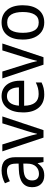

<svg xmlns="http://www.w3.org/2000/svg" viewBox="932 -1518 596 2501"><g transform="rotate(-90 1230.5 -268.0)"><path d="M261 -546Q350 -546 391.5 -501Q433 -456 433 -364V0H370L355 -75H352Q322 -32 286.5 -11Q251 10 193 10Q124 10 83 -32Q42 -74 42 -149Q42 -229 98.5 -273Q155 -317 269 -321L349 -324V-357Q349 -422 324.5 -449Q300 -476 253 -476Q218 -476 184.5 -465Q151 -454 120 -438L93 -502Q127 -521 170 -533.5Q213 -546 261 -546ZM281 -260Q198 -257 164 -229Q130 -201 130 -149Q130 -103 153.5 -81Q177 -59 216 -59Q274 -59 311.5 -98Q349 -137 349 -213V-263Z M688 0 509 -536H599L698 -219Q708 -187 718.5 -149Q729 -111 734 -84H738Q742 -105 752.5 -142Q763 -179 773 -212L874 -536H964L785 0Z M1229 -546Q1292 -546 1337 -515.5Q1382 -485 1405.5 -430.5Q1429 -376 1429 -306V-252H1103Q1107 -63 1255 -63Q1298 -63 1333 -72Q1368 -81 1406 -100V-25Q1369 -7 1332.5 1.5Q1296 10 1249 10Q1138 10 1077 -63Q1016 -136 1016 -264Q1016 -398 1073 -472Q1130 -546 1229 -546ZM1228 -476Q1173 -476 1141.5 -436Q1110 -396 1104 -320H1342Q1342 -387 1314.5 -431.5Q1287 -476 1228 -476Z M1638 0 1459 -536H1549L1648 -219Q1658 -187 1668.5 -149Q1679 -111 1684 -84H1688Q1692 -105 1702.5 -142Q1713 -179 1723 -212L1824 -536H1914L1735 0Z M2412 -269Q2412 -139 2353 -64.5Q2294 10 2187 10Q2120 10 2070 -23.5Q2020 -57 1992.5 -119.5Q1965 -182 1965 -269Q1965 -402 2023.5 -474Q2082 -546 2189 -546Q2290 -546 2351 -474.5Q2412 -403 2412 -269ZM2053 -269Q2053 -171 2085.5 -116.5Q2118 -62 2189 -62Q2258 -62 2291 -116Q2324 -170 2324 -269Q2324 -367 2291 -420Q2258 -473 2188 -473Q2117 -473 2085 -420Q2053 -367 2053 -269Z"/></g></svg>

Font: Noto Sans Sinhala UI SemiCondensed
Style: Regular
Weight: 400
Width: 4
Designer: Jelle Bosma - Monotype Design Team
Foundry: Monotype Imaging Inc.
Version: Version 2.006; ttfautohint (v1.8.4.7-5d5b)